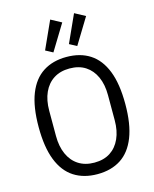

<svg xmlns="http://www.w3.org/2000/svg" viewBox="-138 -1041 914 1143"><g transform="rotate(-15 319.0 -469.0)"><path d="M319 12Q235 12 175 -26.5Q115 -65 83.5 -145Q52 -225 52 -349Q52 -474 83.5 -553.5Q115 -633 175 -671.5Q235 -710 319 -710Q404 -710 463.5 -671.5Q523 -633 554.5 -553.5Q586 -474 586 -349Q586 -225 554.5 -145Q523 -65 463.5 -26.5Q404 12 319 12ZM319 -59Q377 -59 417 -85Q457 -111 478.5 -159Q500 -207 500 -271V-427Q500 -492 478.5 -539.5Q457 -587 417 -613Q377 -639 319 -639Q262 -639 221.5 -613Q181 -587 159.5 -539.5Q138 -492 138 -427V-271Q138 -207 159.5 -159Q181 -111 221.5 -85Q262 -59 319 -59ZM349 -915 252 -756 207 -780 284 -950ZM496 -915 399 -756 354 -780 431 -950Z"/></g></svg>

Font: IBM Plex Sans Condensed
Style: Regular
Weight: 400
Width: 3
Designer: Mike Abbink, Paul van der Laan, Pieter van Rosmalen
Foundry: Bold Monday
Version: Version 3.201